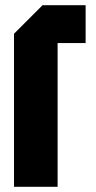

<svg xmlns="http://www.w3.org/2000/svg" viewBox="-20 -720 370 740"><path d="M34 0V-590L144 -700H310V-554H202V0Z"/></svg>

Font: Tektur Condensed
Style: Bold
Weight: 700
Width: 3
Designer: Adam Jagosz
Foundry: Adam Jagosz
Version: Version 1.005;gftools[0.9.30]